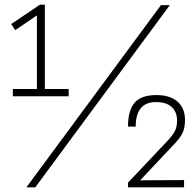

<svg xmlns="http://www.w3.org/2000/svg" viewBox="-20 -802 840 822"><path d="M768 0H528V-20L698 -200Q721 -225 729.5 -242.5Q738 -260 738 -286Q738 -323 715 -344Q692 -365 648 -365Q561 -365 561 -260H528Q528 -329 556 -362Q584 -395 650 -395Q708 -395 740 -367Q772 -339 772 -288Q772 -254 761.5 -232.5Q751 -211 726 -185L580 -30Q606 -30 652.5 -30.5Q699 -31 768 -31ZM131 0H93L669 -780H707ZM274 -390H35V-421H138V-736L45 -673L28 -699L151 -782H172V-421H274Z"/></svg>

Font: Tanohe Sans ExtraLight
Style: Regular
Weight: 250
Designer: Village Type and Design LLC & Cristiano Sobral
Foundry: Cooper Hewitt Smithsonian Design Museum
Version: Version 1.00;September 29, 2021;FontCreator 13.0.0.2655 64-b